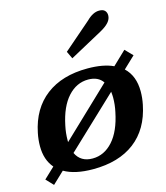

<svg xmlns="http://www.w3.org/2000/svg" viewBox="-115 -830 821 952"><g transform="rotate(-15 295.5 -353.5)"><path d="M294 -548 276 -586 418 -709Q451 -742 483 -742Q503 -742 512 -732.5Q521 -723 521 -708Q521 -689 506.5 -672.5Q492 -656 463 -640ZM579 -302Q579 -269 572 -235Q548 -115 466 -52.5Q384 10 252 10Q159 10 104 -22L44 35L9 -2L64 -54Q26 -98 26 -168Q26 -201 33 -235Q57 -354 139.5 -417Q222 -480 353 -480Q434 -480 485 -456L554 -522L591 -484L531 -427Q579 -382 579 -302ZM166 -152 417 -391Q393 -426 342 -426Q282 -426 237.5 -377Q193 -328 174 -235Q166 -198 166 -161ZM439 -308Q439 -320 437 -338L178 -93Q202 -42 263 -42Q323 -42 367.5 -91.5Q412 -141 431 -235Q439 -271 439 -308Z"/></g></svg>

Font: Taviraj SemiBold
Style: Italic
Weight: 600
Italic angle: -12°
Designer: Katatrad Team
Foundry: CadsonDemak
Version: Version 1.001